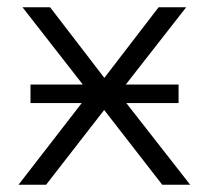

<svg xmlns="http://www.w3.org/2000/svg" viewBox="-20 -509 574 529"><path d="M31 0 240 -270 241 -234 42 -489H118L274 -286H261L417 -489H493L296 -237V-266L504 0H427L260 -215H274L107 0ZM64 -225V-276H472V-225Z"/></svg>

Font: Nunito Sans 10pt Light
Style: Regular
Weight: 300
Designer: Vernon Adams
Foundry: Vernon Adams
Version: Version 3.101;gftools[0.9.27]